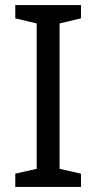

<svg xmlns="http://www.w3.org/2000/svg" viewBox="-20 -734 379 754"><path d="M298 0H40V-52L124 -71V-642L40 -662V-714H298V-662L214 -642V-71L298 -52Z"/></svg>

Font: Noto Sans Vithkuqi
Style: Regular
Weight: 400
Version: Version 1.001